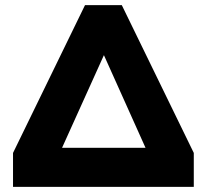

<svg xmlns="http://www.w3.org/2000/svg" viewBox="-20 -732 809 752"><path d="M739 -133V0H31V-133L313 -712H457ZM223 -153H550L387 -516Z"/></svg>

Font: Muli Black
Style: Regular
Weight: 900
Designer: Vernon Adams
Foundry: Vernon Adams
Version: Version 2.001